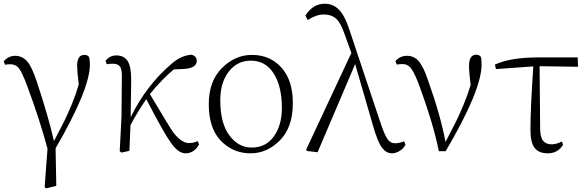

<svg xmlns="http://www.w3.org/2000/svg" viewBox="-20 -820 3186 1044"><path d="M7.8 -467.8 0 -486.3Q25.4 -516.6 63.5 -516.6Q101.6 -515.6 127.4 -486.8Q153.3 -458 180.7 -374Q244.1 -183.6 273.4 -52.7Q311.5 -125 330.1 -162.6Q348.6 -200.2 370.6 -253.4Q392.6 -306.6 408.2 -360.4Q399.4 -433.6 399.4 -461.9Q399.4 -521.5 438.5 -521.5Q456.1 -521.5 463.9 -510.7Q468.8 -495.1 468.8 -468.8Q468.8 -335 282.2 -13.7L286.1 190.4L232.4 204.1L222.7 198.2L238.3 -11.7Q196.3 -168.9 127.9 -352.5Q99.6 -427.7 82.5 -449.2Q65.4 -470.7 35.2 -470.7Q19.5 -470.7 7.8 -467.8Z M1054.7 -52.7 1062.5 -35.2Q1036.1 13.7 988.3 13.7Q950.2 13.7 909.7 -43Q869.1 -99.6 775.4 -281.2Q724.6 -206.1 689.5 -139.6Q688.5 -105.5 683.6 0L640.6 9.8L630.9 2L640.6 -185.5L642.6 -403.3Q643.6 -442.4 632.3 -458Q621.1 -473.6 593.8 -473.6Q575.2 -473.6 560.5 -470.7L553.7 -489.3Q577.1 -518.6 612.3 -518.6Q654.3 -518.6 673.8 -488.8Q693.4 -459 693.4 -386.7Q693.4 -364.3 690.4 -182.6Q775.4 -355.5 911.1 -471.7Q963.9 -518.6 1021.5 -522.5Q1049.8 -514.6 1049.8 -489.3Q1049.8 -450.2 983.4 -445.3L924.8 -442.4Q862.3 -390.6 794.9 -308.6Q901.4 -128.9 923.8 -97.7Q966.8 -43.9 1004.9 -42Q1033.2 -42 1054.7 -52.7Z M1341.8 13.7Q1247.1 13.7 1181.2 -54.2Q1115.2 -122.1 1115.2 -253.9Q1115.2 -378.9 1187 -450.2Q1258.8 -521.5 1349.6 -521.5Q1448.2 -521.5 1510.3 -452.6Q1572.3 -383.8 1572.3 -258.8Q1572.3 -127.9 1502.4 -57.1Q1432.6 13.7 1341.8 13.7ZM1348.6 -17.6Q1425.8 -17.6 1469.2 -78.6Q1512.7 -139.6 1512.7 -232.4Q1512.7 -350.6 1468.3 -420.4Q1423.8 -490.2 1343.8 -490.2Q1269.5 -490.2 1223.6 -430.2Q1177.7 -370.1 1177.7 -275.4Q1177.7 -150.4 1227.1 -84Q1276.4 -17.6 1348.6 -17.6Z M2177.7 -51.8 2184.6 -33.2Q2174.8 -12.7 2153.3 0.5Q2131.8 13.7 2111.3 13.7Q2081.1 13.7 2057.6 -16.1Q2034.2 -45.9 2008.8 -134.8L1911.1 -471.7L1707 7.8L1649.4 1L1644.5 -5.9L1890.6 -532.2L1853.5 -634.8Q1833 -695.3 1807.6 -718.3Q1782.2 -741.2 1740.2 -741.2Q1699.2 -741.2 1653.3 -710.9L1640.6 -735.4Q1681.6 -799.8 1746.1 -799.8Q1791 -799.8 1822.8 -767.6Q1854.5 -735.4 1877.9 -664.1L2046.9 -158.2Q2070.3 -87.9 2086.4 -64.5Q2102.5 -41 2127 -41Q2153.3 -41 2177.7 -51.8Z M2137.7 -468.8 2129.9 -487.3Q2154.3 -516.6 2193.4 -516.6Q2231.4 -516.6 2256.8 -487.3Q2282.2 -458 2306.6 -385.7Q2377 -188.5 2402.3 -47.9Q2444.3 -128.9 2459.5 -158.7Q2474.6 -188.5 2498.5 -245.6Q2522.5 -302.7 2539.1 -357.4Q2530.3 -429.7 2530.3 -461.9Q2530.3 -522.5 2570.3 -522.5Q2585.9 -522.5 2594.7 -510.7Q2598.6 -498 2598.6 -468.8Q2598.6 -329.1 2403.3 2H2366.2Q2335.9 -150.4 2252.9 -373Q2229.5 -431.6 2212.4 -451.7Q2195.3 -471.7 2168 -471.7Q2151.4 -471.7 2137.7 -468.8Z M2914.1 -460 2917 -124Q2917 -74.2 2933.1 -54.7Q2949.2 -35.2 2979.5 -35.2Q3005.9 -35.2 3035.2 -50.8L3042 -33.2Q3013.7 13.7 2958 13.7Q2910.2 13.7 2887.2 -15.6Q2864.3 -44.9 2864.3 -112.3Q2864.3 -232.4 2879.9 -459L2676.8 -444.3L2670.9 -468.8Q2755.9 -507.8 2905.3 -507.8H3121.1L3123 -457Z"/></svg>

Font: GenYoMin TW TTF ExtraLight
Style: Regular
Weight: 250
Version: Version 1.300